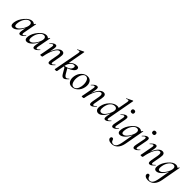

<svg xmlns="http://www.w3.org/2000/svg" viewBox="329 -2326 4209 4209"><g transform="rotate(45 2433.0 -222.0)"><path d="M411 -77Q414 -80 418 -76Q422 -72 420 -69Q353 9 307 9Q279 9 271 -13.5Q263 -36 273 -89L289 -182Q246 -92 189.5 -39.5Q133 13 81 13Q6 13 20 -91Q35 -198 121 -298.5Q207 -399 287 -399Q329 -399 355 -372Q374 -388 381 -407Q382 -409 385 -409Q388 -409 390.5 -407.5Q393 -406 393 -405L334 -89Q325 -34 349 -34Q370 -34 411 -77ZM126 -44Q177 -44 232.5 -118Q288 -192 304 -269Q312 -310 297 -335Q282 -360 247 -359Q195 -358 148.5 -297.5Q102 -237 88 -148Q72 -44 126 -44Z M848 -77Q851 -80 855 -76Q859 -72 857 -69Q790 9 744 9Q716 9 708 -13.5Q700 -36 710 -89L726 -182Q683 -92 626.5 -39.5Q570 13 518 13Q443 13 457 -91Q472 -198 558 -298.5Q644 -399 724 -399Q766 -399 792 -372Q811 -388 818 -407Q819 -409 822 -409Q825 -409 827.5 -407.5Q830 -406 830 -405L771 -89Q762 -34 786 -34Q807 -34 848 -77ZM563 -44Q614 -44 669.5 -118Q725 -192 741 -269Q749 -310 734 -335Q719 -360 684 -359Q632 -358 585.5 -297.5Q539 -237 525 -148Q509 -44 563 -44Z M1316 -77Q1320 -81 1324 -77Q1328 -73 1325 -69Q1289 -29 1263 -10Q1237 9 1211 9Q1184 9 1176.5 -14Q1169 -37 1178 -89L1207 -248Q1227 -354 1174 -354Q1125 -354 1074.5 -261Q1024 -168 995 -9Q992 8 955 8Q929 8 929 1Q929 -1 931.5 -12Q934 -23 937.5 -41Q941 -59 944 -74L985 -297Q996 -353 969 -353Q945 -353 904 -309Q900 -305 896 -309Q892 -313 896 -317Q962 -395 1013 -395Q1040 -395 1048 -373Q1056 -351 1047 -302L1027 -192Q1063 -290 1111 -344.5Q1159 -399 1212 -399Q1255 -399 1270 -367Q1285 -335 1272 -267L1240 -89Q1230 -34 1255 -34Q1273 -34 1316 -77Z M1751 -75Q1753 -77 1756 -76Q1759 -75 1760 -72Q1761 -69 1759 -67Q1692 9 1654 9Q1629 9 1611 -5.5Q1593 -20 1571 -58L1513 -158Q1504 -174 1496.5 -178.5Q1489 -183 1476 -182L1444 -9Q1441 8 1405 8Q1378 8 1378 1Q1378 0 1380.5 -11.5Q1383 -23 1387 -41Q1391 -59 1393 -74L1493 -610Q1500 -650 1485.5 -658.5Q1471 -667 1428 -646Q1425 -645 1422.5 -647.5Q1420 -650 1420 -653.5Q1420 -657 1423 -658L1561 -725Q1564 -726 1568.5 -723Q1573 -720 1572 -717L1499 -315Q1580 -399 1670 -399Q1707 -399 1719.5 -379.5Q1732 -360 1728 -339Q1722 -303 1677.5 -268Q1633 -233 1559 -207L1624 -95Q1657 -39 1688 -39Q1714 -39 1751 -75ZM1619 -364Q1572 -364 1534 -321Q1496 -278 1480 -207L1478 -198Q1564 -218 1602.5 -245.5Q1641 -273 1648 -318Q1652 -339 1644 -351.5Q1636 -364 1619 -364Z M1913 14Q1839 14 1806 -45.5Q1773 -105 1789 -193Q1806 -282 1866.5 -340.5Q1927 -399 2003 -399Q2080 -399 2113.5 -340Q2147 -281 2130 -193Q2111 -99 2048.5 -42.5Q1986 14 1913 14ZM1948 -11Q1987 -11 2017.5 -48Q2048 -85 2060 -149Q2075 -234 2051.5 -304.5Q2028 -375 1972 -375Q1934 -375 1902.5 -338Q1871 -301 1859 -236Q1843 -150 1867.5 -80.5Q1892 -11 1948 -11Z M2602 -77Q2606 -81 2610 -77Q2614 -73 2611 -69Q2575 -29 2549 -10Q2523 9 2497 9Q2470 9 2462.5 -14Q2455 -37 2464 -89L2493 -248Q2513 -354 2460 -354Q2411 -354 2360.5 -261Q2310 -168 2281 -9Q2278 8 2241 8Q2215 8 2215 1Q2215 -1 2217.5 -12Q2220 -23 2223.5 -41Q2227 -59 2230 -74L2271 -297Q2282 -353 2255 -353Q2231 -353 2190 -309Q2186 -305 2182 -309Q2178 -313 2182 -317Q2248 -395 2299 -395Q2326 -395 2334 -373Q2342 -351 2333 -302L2313 -192Q2349 -290 2397 -344.5Q2445 -399 2498 -399Q2541 -399 2556 -367Q2571 -335 2558 -267L2526 -89Q2516 -34 2541 -34Q2559 -34 2602 -77Z M3090 -717 2975 -89Q2964 -34 2990 -34Q3007 -34 3052 -77Q3056 -81 3060 -77Q3064 -73 3060 -69Q2993 9 2947 9Q2919 9 2911.5 -14Q2904 -37 2914 -89L2931 -178Q2837 13 2735 13Q2692 13 2667.5 -21Q2643 -55 2655 -126Q2674 -235 2756 -317Q2838 -399 2923 -399Q2951 -399 2970 -388L3011 -610Q3018 -650 3003.5 -658.5Q2989 -667 2946 -646Q2943 -645 2940.5 -647.5Q2938 -650 2938 -653.5Q2938 -657 2941 -658L3079 -725Q3083 -726 3087 -722.5Q3091 -719 3090 -717ZM2773 -43Q2830 -43 2882.5 -122.5Q2935 -202 2948 -272Q2955 -314 2936 -337Q2917 -360 2881 -359Q2821 -358 2778.5 -309.5Q2736 -261 2720 -171Q2700 -43 2773 -43Z M3248 -509Q3200 -509 3200 -556Q3200 -577 3213 -589Q3226 -601 3248 -601Q3270 -601 3282 -589Q3294 -577 3294 -556Q3294 -509 3248 -509ZM3183 9Q3129 9 3150 -89L3191 -297Q3202 -353 3174 -353Q3150 -353 3109 -309Q3105 -305 3101 -309Q3097 -313 3101 -317Q3167 -395 3218 -395Q3246 -395 3254 -373Q3262 -351 3252 -302L3212 -89Q3201 -34 3226 -34Q3249 -34 3289 -76Q3291 -78 3294 -77Q3297 -76 3298 -73Q3299 -70 3297 -68Q3232 9 3183 9Z M3703 -407Q3704 -409 3707 -409Q3710 -409 3712.5 -407.5Q3715 -406 3715 -405L3632 53Q3612 163 3555 222Q3498 281 3411 281Q3358 281 3326.5 258Q3295 235 3301 200Q3308 168 3340 168Q3357 168 3366.5 182.5Q3376 197 3380 214Q3384 231 3401 245.5Q3418 260 3447 260Q3487 260 3517 221Q3547 182 3566 76L3611 -181Q3568 -92 3511.5 -39.5Q3455 13 3403 13Q3328 13 3342 -91Q3357 -198 3443 -298.5Q3529 -399 3609 -399Q3651 -399 3677 -372Q3696 -388 3703 -407ZM3448 -44Q3499 -44 3554.5 -118Q3610 -192 3626 -269Q3634 -310 3619 -335Q3604 -360 3569 -359Q3517 -358 3470.5 -297.5Q3424 -237 3410 -148Q3394 -44 3448 -44Z M3909 -509Q3861 -509 3861 -556Q3861 -577 3874 -589Q3887 -601 3909 -601Q3931 -601 3943 -589Q3955 -577 3955 -556Q3955 -509 3909 -509ZM3844 9Q3790 9 3811 -89L3852 -297Q3863 -353 3835 -353Q3811 -353 3770 -309Q3766 -305 3762 -309Q3758 -313 3762 -317Q3828 -395 3879 -395Q3907 -395 3915 -373Q3923 -351 3913 -302L3873 -89Q3862 -34 3887 -34Q3910 -34 3950 -76Q3952 -78 3955 -77Q3958 -76 3959 -73Q3960 -70 3958 -68Q3893 9 3844 9Z M4425 -77Q4429 -81 4433 -77Q4437 -73 4434 -69Q4398 -29 4372 -10Q4346 9 4320 9Q4293 9 4285.5 -14Q4278 -37 4287 -89L4316 -248Q4336 -354 4283 -354Q4234 -354 4183.5 -261Q4133 -168 4104 -9Q4101 8 4064 8Q4038 8 4038 1Q4038 -1 4040.5 -12Q4043 -23 4046.5 -41Q4050 -59 4053 -74L4094 -297Q4105 -353 4078 -353Q4054 -353 4013 -309Q4009 -305 4005 -309Q4001 -313 4005 -317Q4071 -395 4122 -395Q4149 -395 4157 -373Q4165 -351 4156 -302L4136 -192Q4172 -290 4220 -344.5Q4268 -399 4321 -399Q4364 -399 4379 -367Q4394 -335 4381 -267L4349 -89Q4339 -34 4364 -34Q4382 -34 4425 -77Z M4833 -407Q4834 -409 4837 -409Q4840 -409 4842.5 -407.5Q4845 -406 4845 -405L4762 53Q4742 163 4685 222Q4628 281 4541 281Q4488 281 4456.5 258Q4425 235 4431 200Q4438 168 4470 168Q4487 168 4496.5 182.5Q4506 197 4510 214Q4514 231 4531 245.5Q4548 260 4577 260Q4617 260 4647 221Q4677 182 4696 76L4741 -181Q4698 -92 4641.5 -39.5Q4585 13 4533 13Q4458 13 4472 -91Q4487 -198 4573 -298.5Q4659 -399 4739 -399Q4781 -399 4807 -372Q4826 -388 4833 -407ZM4578 -44Q4629 -44 4684.5 -118Q4740 -192 4756 -269Q4764 -310 4749 -335Q4734 -360 4699 -359Q4647 -358 4600.5 -297.5Q4554 -237 4540 -148Q4524 -44 4578 -44Z"/></g></svg>

Font: Cormorant Infant Book
Style: Italic
Weight: 500
Italic angle: -10°
Designer: Christian Thalmann (Catharsis Fonts)
Version: Version 1.000;PS 002.000;hotconv 1.0.88;makeotf.lib2.5.64775